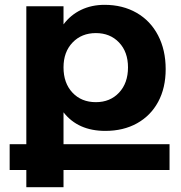

<svg xmlns="http://www.w3.org/2000/svg" viewBox="-20 -564 750 795"><path d="M682 140H243V211H89V140H20V33H89V-538H243V-463Q272 -502 315.5 -523Q359 -544 413 -544Q488 -544 545.5 -511Q603 -478 634.5 -417.5Q666 -357 666 -278Q666 -200 635 -142.5Q604 -85 547.5 -53.5Q491 -22 416 -22Q303 -22 243 -99V33H682ZM243 -285Q243 -220 280 -180.5Q317 -141 377 -141Q436 -141 473 -180.5Q510 -220 510 -285Q510 -349 473 -388Q436 -427 377 -427Q318 -427 280.5 -388Q243 -349 243 -285Z"/></svg>

Font: Montserrat arm2 SemiBold
Style: Regular
Weight: 600
Designer: Julieta Ulanovsky
Foundry: Julieta Ulanovsky
Version: Version 6.000